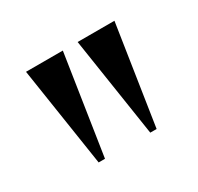

<svg xmlns="http://www.w3.org/2000/svg" viewBox="-68 -793 405 393"><g transform="rotate(-30 134.5 -596.5)"><path d="M66 -479H81L117 -714H30ZM188 -479H203L239 -714H152Z"/></g></svg>

Font: Noto Serif Display SemiCondensed
Style: Regular
Weight: 400
Width: 4
Designer: Monotype Design Team
Foundry: Monotype Imaging Inc.
Version: Version 2.009